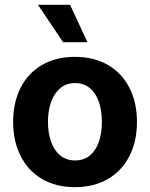

<svg xmlns="http://www.w3.org/2000/svg" viewBox="-20 -776 630 807"><path d="M35.2 -263.7Q35.2 -345.2 66.7 -407.2Q98.1 -469.2 157 -503.2Q215.8 -537.1 294.9 -537.1Q374 -537.1 433.1 -503.2Q492.2 -469.2 523.9 -407.2Q555.7 -345.2 555.7 -263.7Q555.7 -182.1 523.9 -119.9Q492.2 -57.6 433.1 -23.4Q374 10.7 294.9 10.7Q215.8 10.7 157.2 -23.4Q98.6 -57.6 66.9 -119.9Q35.2 -182.1 35.2 -263.7ZM408.2 -263.7Q408.2 -311 395.5 -347.9Q382.8 -384.8 357.4 -405.8Q332 -426.8 295.9 -426.8Q259.3 -426.8 233.6 -405.8Q208 -384.8 194.8 -347.9Q181.6 -311 181.6 -263.7Q181.6 -216.8 194.8 -179.9Q208 -143.1 233.6 -122.3Q259.3 -101.6 295.9 -101.6Q332 -101.6 357.4 -122.3Q382.8 -143.1 395.5 -179.7Q408.2 -216.3 408.2 -263.7ZM139.6 -755.9H274.4L347.7 -598.6H245.1Z"/></svg>

Font: Pretendard Std
Style: Bold
Weight: 700
Designer: Base glyphs from Inter by Rasmus Andersson; Hangeul glyphs from Noto Sans CJK(Source Han Sans) by Jang Soo-young and Kan
Foundry: Kil Hyung-jin
Version: Version 1.309